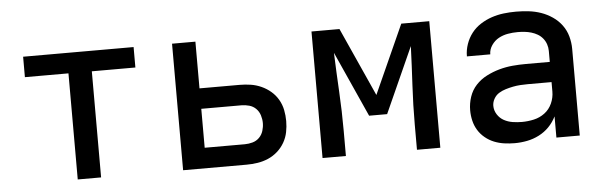

<svg xmlns="http://www.w3.org/2000/svg" viewBox="-40 -653 2481 786"><g transform="rotate(-5 1200.0 -260.0)"><path d="M252 0V-436H73V-520H527V-436H348V0Z M685 0V-520H781V-328H946Q969 -328 991.5 -324.5Q1014 -321 1035 -311.5Q1056 -302 1073.5 -287Q1091 -272 1102.5 -252Q1114 -232 1118.5 -209.5Q1123 -187 1123 -164Q1123 -141 1118.5 -118.5Q1114 -96 1102.5 -76Q1091 -56 1073.5 -40.5Q1056 -25 1035 -16Q1014 -7 991.5 -3.5Q969 0 946 0ZM946 -84Q962 -84 978 -88.5Q994 -93 1005.5 -104.5Q1017 -116 1022 -132Q1027 -148 1027 -164Q1027 -180 1022 -196Q1017 -212 1005.5 -223.5Q994 -235 978 -239.5Q962 -244 946 -244H781V-84Z M1258 0V-520H1373L1500 -238L1627 -520H1742V0H1646V-104Q1646 -184 1650.5 -264.5Q1655 -345 1658 -425L1537 -156H1463L1342 -425Q1345 -345 1349.5 -264.5Q1354 -184 1354 -104V0Z M2047 8Q2026 8 2004.5 5Q1983 2 1963 -6Q1943 -14 1926 -28Q1909 -42 1898 -60Q1887 -78 1882 -99Q1877 -120 1877 -142Q1877 -170 1886 -197Q1895 -224 1914 -244.5Q1933 -265 1958.5 -278Q1984 -291 2011 -298.5Q2038 -306 2065.5 -308.5Q2093 -311 2121 -311H2219V-356Q2219 -370 2214.5 -383.5Q2210 -397 2201 -408Q2192 -419 2180 -426Q2168 -433 2154.5 -437Q2141 -441 2127 -442.5Q2113 -444 2099 -444Q2078 -444 2058 -440.5Q2038 -437 2020.5 -427.5Q2003 -418 1991 -400.5Q1979 -383 1979 -363Q1979 -363 1979 -363Q1979 -363 1979 -363H1883Q1883 -363 1883 -363Q1883 -363 1883 -364Q1883 -389 1891.5 -413.5Q1900 -438 1915.5 -458Q1931 -478 1953 -492Q1975 -506 1999 -514Q2023 -522 2048 -525Q2073 -528 2099 -528Q2125 -528 2151 -525Q2177 -522 2201.5 -513.5Q2226 -505 2248 -490Q2270 -475 2285.5 -454Q2301 -433 2308 -407.5Q2315 -382 2315 -356V0H2219V-87Q2207 -63 2189 -44.5Q2171 -26 2147.5 -14Q2124 -2 2098.5 3Q2073 8 2047 8ZM2084 -76Q2109 -76 2133.5 -81.5Q2158 -87 2178 -102Q2198 -117 2208.5 -140.5Q2219 -164 2219 -189V-228H2121Q2106 -228 2090.5 -227Q2075 -226 2060 -223Q2045 -220 2030 -215.5Q2015 -211 2002 -203Q1989 -195 1981 -181Q1973 -167 1973 -152Q1973 -133 1983.5 -116.5Q1994 -100 2010.5 -91Q2027 -82 2046 -79Q2065 -76 2084 -76Z"/></g></svg>

Font: Iosevka Custom Medium Extended
Style: Regular
Weight: 500
Width: 7
Monospace: yes
Designer: Belleve Invis
Foundry: Belleve Invis
Version: Version 11.2.4; ttfautohint (v1.8.4)